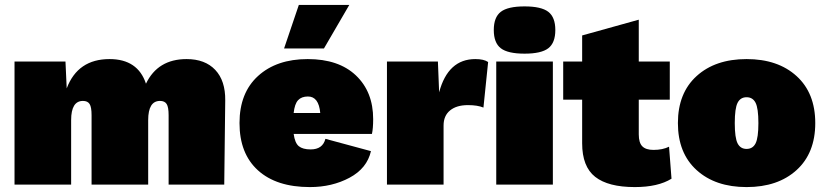

<svg xmlns="http://www.w3.org/2000/svg" viewBox="-20 -750 3352 780"><path d="M39 0V-500H246L251 -391Q296 -510 425 -510Q540 -510 573 -410Q621 -510 738 -510Q813 -510 854.5 -466Q896 -422 895 -342L891 0H665V-282Q665 -315 657 -327.5Q649 -340 630 -340Q582 -340 582 -262V0H352V-282Q352 -315 344 -327.5Q336 -340 317 -340Q269 -340 269 -262V0Z M1399 -730 1296 -553H1134L1194 -730ZM1496 -266Q1496 -228 1491 -206H1173Q1178 -169 1194 -156Q1210 -143 1242 -143Q1291 -143 1302 -186L1487 -136Q1471 -66 1400 -28Q1329 10 1239 10Q1103 10 1028 -58Q953 -126 953 -250Q953 -373 1028.5 -441.5Q1104 -510 1230 -510Q1356 -510 1426 -443.5Q1496 -377 1496 -266ZM1231 -358Q1205 -358 1191 -343Q1177 -328 1173 -291H1281Q1275 -358 1231 -358Z M1552 0V-500H1759L1764 -375Q1800 -510 1911 -510Q1946 -510 1963 -498L1944 -313Q1920 -323 1881 -323Q1835 -323 1808.5 -301.5Q1782 -280 1782 -240V0Z M2207.5 -554Q2179 -532 2111 -532Q2043 -532 2014.5 -554Q1986 -576 1986 -628Q1986 -680 2014.5 -702Q2043 -724 2111 -724Q2179 -724 2207.5 -702Q2236 -680 2236 -628Q2236 -576 2207.5 -554ZM2226 -500V0H1996V-500Z M2698 -154 2708 -24Q2653 10 2559 10Q2451 10 2398 -31.5Q2345 -73 2345 -168V-345H2268V-500H2345V-606L2575 -670V-500H2701V-345H2575V-204Q2575 -170 2589.5 -155.5Q2604 -141 2635 -141Q2672 -141 2698 -154Z M2810 -441Q2886 -510 3013 -510Q3140 -510 3216 -441Q3292 -372 3292 -250Q3292 -128 3216 -59Q3140 10 3013 10Q2886 10 2810 -59Q2734 -128 2734 -250Q2734 -372 2810 -441ZM3049.5 -332.5Q3038 -355 3013 -355Q2988 -355 2976.5 -332.5Q2965 -310 2965 -250Q2965 -190 2976.5 -167.5Q2988 -145 3013 -145Q3038 -145 3049.5 -167.5Q3061 -190 3061 -250Q3061 -310 3049.5 -332.5Z"/></svg>

Font: Elaine Sans Black
Style: Regular
Weight: 900
Designer: Wei Huang
Foundry: Wei Huang
Version: Version 2.001;December 24, 2019;FontCreator 12.0.0.2547 64-b